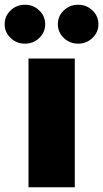

<svg xmlns="http://www.w3.org/2000/svg" viewBox="-71 -794 437 814"><path d="M49.8 0V-545.9H246.1V0ZM34.7 -608.9Q-1 -608.9 -26.1 -633.1Q-51.3 -657.2 -51.3 -691.4Q-51.3 -725.6 -26.1 -749.8Q-1 -773.9 34.7 -773.9Q70.3 -773.9 95.5 -749.8Q120.6 -725.6 120.6 -691.4Q120.6 -657.2 95.5 -633.1Q70.3 -608.9 34.7 -608.9ZM260.3 -608.9Q224.6 -608.9 199.5 -633.1Q174.3 -657.2 174.3 -691.4Q174.3 -725.6 199.5 -749.8Q224.6 -773.9 260.3 -773.9Q295.9 -773.9 321 -749.8Q346.2 -725.6 346.2 -691.4Q346.2 -657.2 321 -633.1Q295.9 -608.9 260.3 -608.9Z"/></svg>

Font: Inter Black
Style: Regular
Weight: 900
Designer: Rasmus Andersson
Foundry: rsms
Version: Version 4.000;git-a52131595